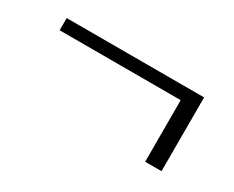

<svg xmlns="http://www.w3.org/2000/svg" viewBox="-50 -531 681 559"><g transform="rotate(30 290.0 -251.0)"><path d="M512 -127V-375H50V-334H457V-127Z"/></g></svg>

Font: UoqMunThenKhung
Style: Regular
Weight: 400
Designer: Font-Kai, 金井和夫, 宇文滿月
Foundry: Kazuo Kanai, Moonlit Owen
Version: Version 1.197